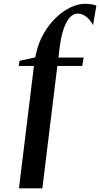

<svg xmlns="http://www.w3.org/2000/svg" viewBox="-20 -844 541 1038"><path d="M175 -554Q187.5 -612 215.5 -661.2Q243.5 -710.5 280.8 -746.8Q318 -783 359.5 -803.2Q401 -823.5 440 -823.5Q460 -823.5 476.2 -820.5Q492.5 -817.5 501 -813.5L483 -708Q474.5 -725 461.8 -739.2Q449 -753.5 433.2 -762Q417.5 -770.5 399.5 -770.5Q383.5 -770.5 368.5 -759.5Q353.5 -748.5 340.8 -725.8Q328 -703 318 -667.8Q308 -632.5 302 -584L296 -533H432L425 -487.5H290L209 174H82.5L163.5 -487.5H81L85.5 -515L170.5 -534Z"/></svg>

Font: Merriweather 120pt
Style: Bold Italic
Weight: 700
Italic angle: -7.8°
Version: Version 2.101